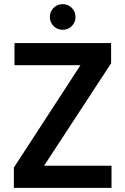

<svg xmlns="http://www.w3.org/2000/svg" viewBox="-20 -908 606 928"><path d="M47 0V-98L369 -593H50V-700H517V-602L193 -107H519V0ZM283 -764Q257 -764 239 -782Q221 -800 221 -826Q221 -852 239 -870Q257 -888 283 -888Q309 -888 327 -870Q345 -852 345 -826Q345 -800 327 -782Q309 -764 283 -764Z"/></svg>

Font: DeepMind Sans
Style: Bold
Weight: 700
Designer: Jonny Pinhorn / Modifications: Colophon Foundry
Foundry: Colophon Foundry
Version: Version 1.002; ttfautohint (v1.8.2)